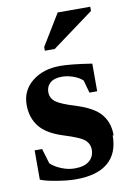

<svg xmlns="http://www.w3.org/2000/svg" viewBox="-81 -747 552 807"><g transform="rotate(-10 194.5 -343.0)"><path d="M365 -146H361Q361 -69 314 -30Q268 9 177 9Q143 9 95 1Q51 -6 27 -16V-141H59L78 -77Q94 -61 123 -49Q152 -37 180 -37Q222 -37 243 -55Q264 -73 264 -102Q264 -128 244 -145Q225 -161 157 -182Q87 -204 57 -242Q27 -280 27 -335Q27 -396 74 -434Q121 -472 194 -472Q240 -472 329 -458V-340H296L281 -394Q267 -408 242 -417Q216 -426 194 -426Q160 -426 143 -411Q126 -396 126 -372Q126 -346 147 -330Q168 -314 234 -294Q306 -271 335 -236Q365 -200 365 -146ZM142 -546V-562L223 -695H362V-677L184 -546Z"/></g></svg>

Font: Libra Serif Modern
Style: Bold
Weight: 700
Designer: Stefan Peev, Context Ltd
Foundry: Ascender Corporation
Version: Version 1.000